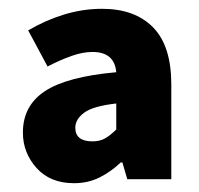

<svg xmlns="http://www.w3.org/2000/svg" viewBox="-20 -833 453 436"><path d="M148 -417Q94 -417 63 -451.5Q32 -486 32 -532Q32 -593 82 -626Q132 -659 244 -669Q240 -715 190 -715Q168 -715 142.5 -706Q117 -697 88 -682L44 -764Q83 -787 125.5 -800Q168 -813 212 -813Q286 -813 327.5 -771Q369 -729 369 -641V-426H269L258 -464H254Q232 -443 206 -430Q180 -417 148 -417ZM190 -512Q207 -512 219 -519Q231 -526 244 -539V-598Q191 -592 171 -577Q151 -562 151 -543Q151 -512 190 -512Z"/></svg>

Font: Source Han Sans TC Heavy
Style: Regular
Weight: 900
Designer: Ryoko NISHIZUKA Ë•øÂ°öÊ∂ºÂ≠ê (kana, bopomofo & ideographs); Paul D. Hunt (Latin, Greek & Cyrillic); Sandoll Communicatio
Foundry: Adobe
Version: Version 2.004;hotconv 1.0.118;makeotfexe 2.5.65603